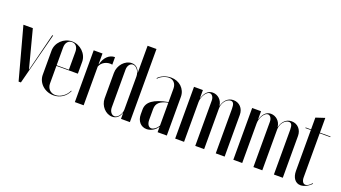

<svg xmlns="http://www.w3.org/2000/svg" viewBox="-58 -1208 3065 1725"><g transform="rotate(20 1474.5 -345.0)"><path d="M297 -495H289L199 -135H197L103 -495H13L147 0H169Z M330 -362V-132C330 -54 398 9 483 9C545 9 597 -25 624 -83L619 -85C598 -36 546 1 497 1C451 1 418 -33 418 -81V-249H623V-363C623 -438 555 -504 476 -504C397 -504 330 -439 330 -362ZM418 -255V-426C418 -469 441 -498 478 -498C513 -498 535 -470 535 -426V-255Z M685 -495V0H769V-370C784 -414 836 -441 886 -431V-503C831 -503 788 -461 772 -394H769V-495Z M1126 0H1211V-699H1126V-442H1124C1110 -484 1082 -504 1047 -504C983 -504 925 -440 925 -366V-123C925 -52 981 9 1044 9C1081 9 1109 -12 1124 -55H1126ZM1126 -406V-89C1126 -46 1094 -2 1062 -2C1034 -2 1013 -31 1013 -69V-430C1013 -467 1034 -495 1061 -495C1094 -495 1126 -452 1126 -406Z M1279 -99C1279 -36 1317 8 1372 8C1411 8 1453 -15 1474 -50H1476V0H1564V-371C1564 -446 1503 -503 1424 -503C1376 -503 1325 -482 1301 -453L1306 -449C1325 -474 1370 -495 1406 -495C1448 -495 1476 -464 1476 -417V-288C1341 -263 1279 -218 1279 -145ZM1410 -13C1384 -13 1367 -39 1367 -79V-182C1367 -238 1402 -267 1476 -282V-63C1460 -34 1432 -13 1410 -13Z M1919 -414H1917C1912 -466 1870 -504 1821 -504C1774 -504 1747 -468 1731 -419H1729V-495H1644V0H1729V-381C1729 -433 1766 -490 1797 -490C1819 -490 1836 -466 1836 -434V0H1921V-391C1921 -445 1960 -491 1998 -491C2022 -491 2032 -472 2032 -426V0H2117V-400C2117 -460 2076 -504 2020 -504C1967 -504 1932 -466 1919 -414Z M2475 -414H2473C2468 -466 2426 -504 2377 -504C2330 -504 2303 -468 2287 -419H2285V-495H2200V0H2285V-381C2285 -433 2322 -490 2353 -490C2375 -490 2392 -466 2392 -434V0H2477V-391C2477 -445 2516 -491 2554 -491C2578 -491 2588 -472 2588 -426V0H2673V-400C2673 -460 2632 -504 2576 -504C2523 -504 2488 -466 2475 -414Z M2844 9C2878 9 2919 -12 2947 -42L2942 -46C2923 -23 2902 -10 2885 -10C2862 -10 2848 -33 2848 -68V-489H2949V-495H2848V-636L2763 -608V-495H2711V-489H2763V-99C2763 -34 2795 9 2844 9Z"/></g></svg>

Font: Moniqa SemBd Display
Style: Regular
Weight: 600
Designer: Rajesh Rajput
Foundry: Rajesh Rajput
Version: Version 1.000